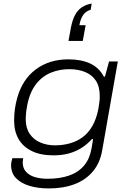

<svg xmlns="http://www.w3.org/2000/svg" viewBox="-20 -870 715 1074"><path d="M253 184Q192 184 144.5 169.5Q97 155 69.5 126.5Q42 98 42 53Q42 46 43.5 37Q45 28 49 15H110Q109 22 108 27.5Q107 33 107 38Q107 71 126 91.5Q145 112 176.5 121Q208 130 245 130Q315 130 366.5 112Q418 94 449.5 57Q481 20 491 -35Q493 -50 496 -63.5Q499 -77 500 -92H494Q467 -62 435 -42Q403 -22 364.5 -11.5Q326 -1 279 -1Q206 -1 157 -25.5Q108 -50 83.5 -93Q59 -136 59 -195Q59 -230 63.5 -261.5Q68 -293 76 -321Q105 -426 180.5 -482Q256 -538 362 -538Q435 -538 485 -514.5Q535 -491 561 -441H567L590 -526H639L552 -31Q540 41 499.5 89Q459 137 396.5 160.5Q334 184 253 184ZM287 -57Q331 -57 370.5 -68Q410 -79 442 -102.5Q474 -126 496.5 -165Q519 -204 530 -260Q533 -279 535 -292Q537 -305 537.5 -314.5Q538 -324 538 -332Q538 -386 516 -419Q494 -452 455.5 -467.5Q417 -483 367 -483Q312 -483 263.5 -463Q215 -443 180.5 -398Q146 -353 132 -280Q128 -260 126.5 -245.5Q125 -231 124.5 -221.5Q124 -212 124 -202Q124 -154 146 -121.5Q168 -89 205.5 -73Q243 -57 287 -57ZM493 -850 487 -815Q462 -809 446 -787Q430 -765 424 -729H459L443 -641H363L377 -717Q385 -758 399.5 -785.5Q414 -813 437.5 -829Q461 -845 493 -850Z"/></svg>

Font: Archivo Expanded ExtraLight
Style: Italic
Weight: 250
Width: 7
Italic angle: -10°
Designer: Hector Gatti
Foundry: Omnibus-Type
Version: Version 2.001